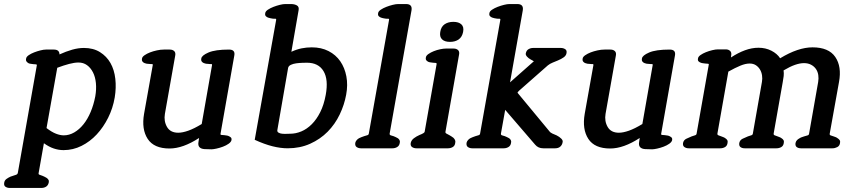

<svg xmlns="http://www.w3.org/2000/svg" viewBox="-43 -733 4207 949"><path d="M251 -464Q284 -479 314 -487.5Q344 -496 372 -496Q418 -496 451 -475.5Q484 -455 503 -421.5Q522 -388 527 -343.5Q532 -299 524 -251Q515 -198 491.5 -151Q468 -104 435 -68.5Q402 -33 360 -12Q318 9 271 9Q247 9 223 1Q199 -7 174 -25L148 122Q146 129 153 131Q160 133 167 136Q172 138 177 140.5Q182 143 187 146Q192 149 196 155Q200 161 198 169Q195 183 185 189.5Q175 196 161 196H5Q-7 196 -16 190Q-25 184 -22 169Q-20 158 -11 151.5Q-2 145 9 140Q12 139 15 138Q18 137 21 136Q29 133 36 131Q43 129 45 122L139 -410Q140 -415 133.5 -415Q127 -415 121 -416Q116 -417 110 -417.5Q104 -418 99 -420Q93 -423 88.5 -428.5Q84 -434 86 -443Q87 -452 98.5 -460Q110 -468 125.5 -474Q141 -480 157 -484Q173 -488 184 -488H223Q251 -488 251 -464ZM345 -424Q325 -424 298.5 -417Q272 -410 240 -398L187 -100Q213 -80 234 -72Q255 -64 272 -64Q299 -64 324 -78.5Q349 -93 369.5 -118.5Q390 -144 405 -179.5Q420 -215 428 -257Q434 -292 431 -322.5Q428 -353 416.5 -375.5Q405 -398 387 -411Q369 -424 345 -424Z M1002 5 968 4Q951 3 943 -5.5Q935 -14 938 -31L941 -51Q861 1 795 1Q718 1 687 -46.5Q656 -94 669 -170L712 -411Q713 -417 707 -416.5Q701 -416 695 -417Q681 -417 672 -421Q666 -423 661.5 -428.5Q657 -434 659 -444Q660 -452 671.5 -460Q683 -468 698.5 -474Q714 -480 732.5 -484Q751 -488 767 -488H796Q810 -488 818 -480.5Q826 -473 823 -458L772 -170Q766 -134 782.5 -105.5Q799 -77 838 -77Q859 -77 887.5 -87Q916 -97 954 -120L1005 -411Q1006 -417 1000 -416.5Q994 -416 988 -417Q974 -417 965 -421Q959 -423 954.5 -428.5Q950 -434 952 -444Q954 -459 987.5 -473.5Q1021 -488 1089 -488Q1121 -488 1115 -458L1047 -72Q1046 -66 1052 -66Q1058 -66 1065 -65Q1070 -64 1075.5 -63.5Q1081 -63 1086 -61Q1091 -59 1097 -54.5Q1103 -50 1101 -40Q1099 -31 1087 -22.5Q1075 -14 1059 -8Q1043 -2 1027 1.5Q1011 5 1002 5Z M1397 -476V-477Q1423 -489 1447.5 -494Q1472 -499 1498 -499Q1545 -499 1581 -480.5Q1617 -462 1639 -430Q1661 -398 1669 -355.5Q1677 -313 1668 -265Q1659 -215 1636 -167Q1613 -119 1576.5 -82Q1540 -45 1490 -22.5Q1440 0 1379 0Q1344 0 1304 -10Q1264 -20 1216 -42L1322 -635Q1323 -641 1316.5 -640.5Q1310 -640 1304 -641Q1299 -642 1293 -643Q1287 -644 1282 -646Q1276 -648 1271 -653Q1266 -658 1268 -668Q1269 -677 1281 -685Q1293 -693 1308.5 -699Q1324 -705 1340 -709Q1356 -713 1367 -713H1396Q1412 -713 1424 -706.5Q1436 -700 1433 -683ZM1474 -423Q1466 -423 1451 -422.5Q1436 -422 1421 -420Q1406 -418 1394.5 -412.5Q1383 -407 1381 -397L1328 -91Q1326 -82 1333.5 -77.5Q1341 -73 1351.5 -72Q1362 -71 1373.5 -71.5Q1385 -72 1391 -72Q1419 -72 1446.5 -83.5Q1474 -95 1498 -119Q1522 -143 1540 -179Q1558 -215 1567 -264Q1581 -340 1556 -381.5Q1531 -423 1474 -423Z M1897 0H1741Q1729 0 1720 -6Q1711 -12 1713 -27Q1715 -35 1720.5 -41Q1726 -47 1732 -50Q1742 -55 1757 -60Q1765 -63 1772 -64.5Q1779 -66 1780 -73L1880 -635Q1881 -641 1874.5 -640.5Q1868 -640 1862 -641Q1856 -642 1850.5 -643Q1845 -644 1840 -646Q1834 -648 1829 -653Q1824 -658 1826 -668Q1827 -677 1839 -685Q1851 -693 1866.5 -699Q1882 -705 1898 -709Q1914 -713 1925 -713H1964Q1996 -713 1991 -682L1883 -73Q1882 -66 1888.5 -64Q1895 -62 1902 -60Q1907 -58 1912.5 -55.5Q1918 -53 1923 -50Q1928 -47 1931.5 -41Q1935 -35 1933 -27Q1931 -13 1920.5 -6.5Q1910 0 1897 0Z M2181 -526Q2155 -526 2142 -538.5Q2129 -551 2133 -575Q2137 -601 2154.5 -613Q2172 -625 2198 -625Q2224 -625 2237.5 -612.5Q2251 -600 2246 -575Q2241 -550 2224 -538Q2207 -526 2181 -526ZM2171 0H2015Q2003 0 1994 -6Q1985 -12 1987 -26Q1990 -40 2002.5 -49.5Q2015 -59 2031 -66Q2042 -70 2050 -75Q2056 -79 2056 -82L2115 -416Q2116 -422 2110 -422Q2104 -422 2097 -423Q2092 -424 2086 -424.5Q2080 -425 2075 -427Q2070 -429 2065 -434Q2060 -439 2062 -449Q2063 -458 2074.5 -466Q2086 -474 2101 -480Q2116 -486 2132.5 -489.5Q2149 -493 2161 -493H2199Q2213 -493 2221 -485.5Q2229 -478 2226 -463L2159 -83Q2157 -76 2164 -72.5Q2171 -69 2178 -65Q2183 -62 2188 -59Q2193 -56 2198 -52Q2203 -47 2206 -41Q2209 -35 2207 -26Q2205 -12 2194.5 -6Q2184 0 2171 0Z M2478 -326 2591 -426Q2593 -428 2594 -428.5Q2595 -429 2596 -431Q2596 -432 2595 -431Q2594 -430 2594 -431Q2591 -433 2587.5 -435Q2584 -437 2580 -439Q2569 -445 2561.5 -453.5Q2554 -462 2556 -470Q2559 -484 2569.5 -490Q2580 -496 2592 -496H2729Q2741 -496 2750.5 -490Q2760 -484 2757 -470Q2755 -458 2743 -449.5Q2731 -441 2714 -434Q2702 -429 2688.5 -423.5Q2675 -418 2665 -410L2523 -285Q2518 -280 2516.5 -278Q2515 -276 2515 -275Q2515 -274 2517 -272L2676 -80Q2677 -79 2679.5 -77.5Q2682 -76 2687 -73Q2692 -71 2697.5 -68.5Q2703 -66 2708 -64Q2722 -57 2731 -48Q2740 -39 2738 -31Q2736 -17 2726.5 -8.5Q2717 0 2701 0H2642Q2617 0 2602 -18L2454 -190L2433 -73Q2432 -66 2438.5 -64Q2445 -62 2452 -60Q2457 -58 2462.5 -55.5Q2468 -53 2473 -50Q2478 -47 2481.5 -41Q2485 -35 2483 -27Q2481 -13 2470.5 -6.5Q2460 0 2447 0H2291Q2279 0 2270 -6Q2261 -12 2263 -27Q2265 -35 2270.5 -41Q2276 -47 2282 -50Q2292 -55 2307 -60Q2315 -63 2322 -64.5Q2329 -66 2330 -73L2430 -635Q2431 -641 2424.5 -640.5Q2418 -640 2412 -641Q2406 -642 2400.5 -643Q2395 -644 2390 -646Q2384 -648 2379 -653Q2374 -658 2376 -668Q2377 -677 2389 -685Q2401 -693 2416.5 -699Q2432 -705 2448 -709Q2464 -713 2475 -713H2514Q2546 -713 2541 -682Z M3180 5 3146 4Q3129 3 3121 -5.5Q3113 -14 3116 -31L3119 -51Q3039 1 2973 1Q2896 1 2865 -46.5Q2834 -94 2847 -170L2890 -411Q2891 -417 2885 -416.5Q2879 -416 2873 -417Q2859 -417 2850 -421Q2844 -423 2839.5 -428.5Q2835 -434 2837 -444Q2838 -452 2849.5 -460Q2861 -468 2876.5 -474Q2892 -480 2910.5 -484Q2929 -488 2945 -488H2974Q2988 -488 2996 -480.5Q3004 -473 3001 -458L2950 -170Q2944 -134 2960.5 -105.5Q2977 -77 3016 -77Q3037 -77 3065.5 -87Q3094 -97 3132 -120L3183 -411Q3184 -417 3178 -416.5Q3172 -416 3166 -417Q3152 -417 3143 -421Q3137 -423 3132.5 -428.5Q3128 -434 3130 -444Q3132 -459 3165.5 -473.5Q3199 -488 3267 -488Q3299 -488 3293 -458L3225 -72Q3224 -66 3230 -66Q3236 -66 3243 -65Q3248 -64 3253.5 -63.5Q3259 -63 3264 -61Q3269 -59 3275 -54.5Q3281 -50 3279 -40Q3277 -31 3265 -22.5Q3253 -14 3237 -8Q3221 -2 3205 1.5Q3189 5 3180 5Z M4072 0H3916Q3903 0 3895 -6Q3887 -12 3889 -26Q3891 -35 3896.5 -40.5Q3902 -46 3908 -49Q3914 -53 3920 -55Q3926 -57 3932 -59Q3940 -62 3947.5 -63.5Q3955 -65 3956 -72L4001 -328Q4004 -345 4001.5 -362Q3999 -379 3990 -392Q3981 -405 3966 -413Q3951 -421 3931 -421Q3911 -421 3886.5 -412.5Q3862 -404 3830 -385Q3832 -371 3830.5 -357Q3829 -343 3826 -328L3781 -73Q3780 -66 3786.5 -64Q3793 -62 3800 -59Q3805 -57 3810.5 -55Q3816 -53 3821 -49Q3826 -46 3829.5 -40.5Q3833 -35 3831 -26Q3829 -12 3818.5 -6Q3808 0 3795 0H3638Q3625 0 3617 -6Q3609 -12 3611 -26Q3614 -41 3628 -47.5Q3642 -54 3654 -59Q3662 -62 3669.5 -64Q3677 -66 3678 -72L3723 -328Q3726 -344 3723.5 -360.5Q3721 -377 3713 -390Q3705 -403 3692.5 -411Q3680 -419 3662 -419Q3642 -419 3616.5 -408.5Q3591 -398 3557 -379L3503 -73Q3502 -66 3508.5 -64Q3515 -62 3522 -59Q3527 -57 3532.5 -55Q3538 -53 3543 -49Q3548 -46 3551.5 -40.5Q3555 -35 3553 -26Q3551 -12 3540.5 -6Q3530 0 3517 0H3361Q3349 0 3340 -6Q3331 -12 3333 -26Q3336 -41 3350 -47.5Q3364 -54 3376 -59Q3384 -62 3391.5 -64Q3399 -66 3400 -72L3460 -412Q3462 -418 3455.5 -418Q3449 -418 3443 -419Q3437 -420 3431.5 -420.5Q3426 -421 3421 -423Q3415 -425 3410 -429.5Q3405 -434 3407 -444Q3408 -453 3419.5 -461Q3431 -469 3446 -475Q3461 -481 3477.5 -485Q3494 -489 3506 -489H3544Q3558 -489 3566 -481Q3574 -473 3571 -459L3570 -449Q3605 -472 3639 -484.5Q3673 -497 3706 -497Q3741 -497 3769.5 -482.5Q3798 -468 3813 -445Q3902 -499 3973 -499Q4053 -499 4085.5 -451.5Q4118 -404 4104 -328L4058 -72Q4057 -65 4063.5 -63.5Q4070 -62 4077 -59Q4083 -57 4088 -55Q4093 -53 4098 -49Q4103 -46 4107 -40.5Q4111 -35 4109 -26Q4107 -12 4095.5 -6Q4084 0 4072 0Z"/></svg>

Font: Jura
Style: Bold Italic
Weight: 700
Designer: Ed Merritt
Foundry: Ten by Twenty
Version: Version 1.007